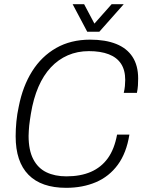

<svg xmlns="http://www.w3.org/2000/svg" viewBox="-20 -888 690 920"><path d="M297 12Q178 12 116.5 -50.5Q55 -113 55 -235Q55 -269 58.5 -305.5Q62 -342 70 -378Q89 -475 134 -546.5Q179 -618 249 -658Q319 -698 412 -698Q485 -698 536.5 -677.5Q588 -657 615 -615.5Q642 -574 642 -512Q642 -496 641 -479Q640 -462 636 -443H573Q577 -460 578.5 -475.5Q580 -491 580 -505Q580 -552 560 -582.5Q540 -613 501 -628Q462 -643 406 -643Q351 -643 305 -623Q259 -603 223.5 -565Q188 -527 164 -471.5Q140 -416 128 -343Q126 -328 123.5 -314Q121 -300 120 -287Q119 -274 118 -261.5Q117 -249 117 -237Q117 -168 139.5 -125Q162 -82 202.5 -62.5Q243 -43 298 -43Q366 -43 415.5 -64.5Q465 -86 496.5 -129.5Q528 -173 541 -243H600Q586 -155 544.5 -98.5Q503 -42 439.5 -15Q376 12 297 12ZM573 -868 456 -736H398L328 -868H383L444 -753H413L515 -868Z"/></svg>

Font: Archivo SemiCondensed ExtraLight
Style: Italic
Weight: 250
Width: 4
Italic angle: -10°
Designer: Hector Gatti
Foundry: Omnibus-Type
Version: Version 2.001